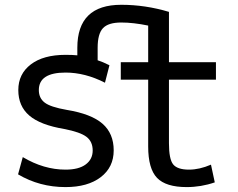

<svg xmlns="http://www.w3.org/2000/svg" viewBox="-20 -762 986 794"><path d="M678.7 -432.6V-169.9Q678.7 -103.5 696.3 -82Q713.9 -60.5 761.7 -60.5Q804.7 -60.5 852.5 -81.1L868.2 -7.8Q811.5 11.7 752 11.7Q666 11.7 629.4 -26.4Q592.8 -64.5 592.8 -156.2V-432.6H479.5V-504.9H592.8V-656.2Q531.2 -668.9 481.4 -668.9Q427.7 -668.9 405.8 -645.5Q383.8 -622.1 383.8 -564.5V-512.7Q403.3 -506.8 432.6 -492.2L414.1 -419.9Q332 -461.9 251 -461.9Q140.6 -461.9 140.6 -389.6Q140.6 -356.4 164.6 -337.9Q188.5 -319.3 255.9 -307.6Q357.4 -291 403.8 -250.5Q450.2 -210 450.2 -140.1Q450.2 -70.3 396.5 -29.3Q342.8 11.7 251 11.7Q143.6 11.7 54.7 -41L74.2 -112.3Q161.1 -60.5 251 -60.5Q305.7 -60.5 334.5 -82Q363.3 -103.5 363.3 -139.6Q363.3 -176.8 337.4 -196.3Q311.5 -215.8 246.1 -228.5Q146.5 -245.1 101.1 -284.2Q55.7 -323.2 55.7 -389.6Q55.7 -456.1 107.4 -495.6Q159.2 -535.2 251 -535.2Q280.3 -535.2 299.8 -533.2V-564.5Q299.8 -742.2 481.4 -742.2Q581.1 -742.2 678.7 -712.9V-504.9H873V-432.6Z"/></svg>

Font: Nasu
Style: Regular
Weight: 400
Designer: Ryoko NISHIZUKA (kana &amp; ideographs); Paul D. Hunt (Latin, Greek &amp; Cyrillic); Wenlong ZHANG (bopomofo); Sandoll C
Version: Version 2014.1215